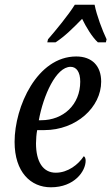

<svg xmlns="http://www.w3.org/2000/svg" viewBox="-20 -786 473 816"><path d="M184 -619 181 -606H216C255 -631 292 -668 329 -706C346 -671 371 -629 396 -606H430L433 -619C415 -657 391 -720 382 -766H298C270 -721 217 -657 184 -619ZM196 10C297 10 344 -59 344 -103C344 -112 341 -120 336 -122C313 -87 269 -52 217 -52C163 -52 133 -98 133 -177C133 -194 135 -218 138 -233H168C305 -233 410 -331 410 -439C410 -506 371 -546 304 -546C138 -546 42 -333 42 -183C42 -54 111 10 196 10ZM155 -275H145C164 -380 218 -502 280 -502C305 -502 321 -480 321 -439C321 -341 249 -275 155 -275Z"/></svg>

Font: Noto Serif ExtraCondensed
Style: Italic
Weight: 400
Width: 2
Italic angle: -12°
Designer: Monotype Design Team
Foundry: Monotype Imaging Inc.
Version: Version 2.014